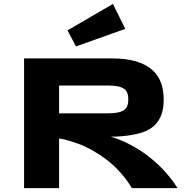

<svg xmlns="http://www.w3.org/2000/svg" viewBox="-20 -973 964 993"><path d="M553.2 -266.1Q553.2 -266.1 589.8 -253.9Q713.4 -205.6 810.1 -109.9Q860.4 -59.6 898.4 0H662.1Q634.3 -46.4 598.4 -85.4Q562.5 -124.5 527.6 -150.1Q492.7 -175.8 456.8 -196Q420.9 -216.3 390.6 -227.3Q360.4 -238.3 336.4 -245.4Q312.5 -252.4 299.3 -254.4L285.6 -256.8V0H104.5V-670.9H558.6Q631.8 -670.9 682.9 -655.8Q733.9 -640.6 765.9 -612.8Q797.9 -585 812.3 -545.7Q826.7 -506.3 826.7 -458Q826.7 -336.4 735.8 -295.9Q726.6 -291.5 717.3 -288.6Q684.1 -277.8 643.3 -272.2Q602.5 -266.6 577.6 -266.6ZM533.7 -530.8H285.6V-386.7H533.7Q565.4 -386.7 586.7 -390.6Q607.9 -394.5 620.6 -403.3Q633.3 -412.1 638.4 -425.8Q643.6 -439.5 643.6 -459Q643.6 -478.5 638.4 -492.2Q633.3 -505.9 620.6 -514.4Q607.9 -522.9 586.7 -526.9Q565.4 -530.8 533.7 -530.8ZM627.9 -823.7 373 -732.9 329.1 -815.9 564 -952.6Z"/></svg>

Font: REH Gaming
Style: Gaming
Weight: 700
Designer: Astigmatic (AOETI)
Foundry: Astigmatic (AOETI)
Version: Version 1.001 2011